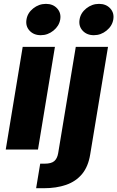

<svg xmlns="http://www.w3.org/2000/svg" viewBox="-20 -788 618 1012"><path d="M10.3 0 99.6 -541H269.5L180.2 0ZM194.8 -602.5Q157.7 -602.5 135.7 -626.5Q113.8 -650.4 119.6 -685.1Q125 -719.7 155 -743.7Q185.1 -767.6 222.2 -767.6Q259.3 -767.6 281.2 -743.7Q303.2 -719.7 297.4 -685.1Q291.5 -650.9 261.7 -626.7Q231.9 -602.5 194.8 -602.5ZM379.4 -541H549.3L455.6 24.9Q445.3 89.8 412.6 129.2Q379.9 168.5 328.4 186.3Q276.9 204.1 210.4 204.1H170.4L191.9 74.7H215.3Q250 74.7 265.9 61.3Q281.7 47.9 286.6 19.5ZM474.6 -602.5Q437.5 -602.5 415.5 -626.5Q393.6 -650.4 399.4 -685.1Q404.8 -719.7 434.8 -743.7Q464.8 -767.6 502 -767.6Q539.1 -767.6 561 -743.7Q583 -719.7 577.1 -685.1Q571.3 -650.9 541.5 -626.7Q511.7 -602.5 474.6 -602.5Z"/></svg>

Font: Inter 17pt ExtraBold
Style: Italic
Weight: 800
Italic angle: -9.3988°
Version: Version 4.001;git-66647c0bb